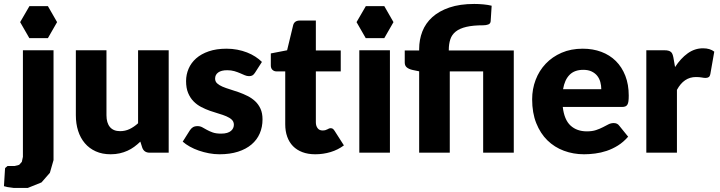

<svg xmlns="http://www.w3.org/2000/svg" viewBox="-51 -773 3645 972"><path d="M220 -518.5V1V37.5L201.5 102L159 150.5L89.5 178.5H38H19L-13.5 174L-31 169.5L-26 88L-25 77.5L-13 67.5H5H23L46 61.5L59.5 46.5L65 21V1V-518.5ZM238 -661 191.5 -742H98L51 -661L97.5 -580H191.5Z M488 -518.5V-189.5Q488 -151 505.5 -130Q523 -109 557 -109Q582.5 -109 604.8 -119.5Q627 -130 648 -149V-518.5H803V0H707Q678 0 669 -26L659.5 -56Q644.5 -41.5 628.5 -29.8Q612.5 -18 594.2 -9.8Q576 -1.5 555 3.2Q534 8 509 8Q466.5 8 433.8 -6.8Q401 -21.5 378.5 -48Q356 -74.5 344.5 -110.5Q333 -146.5 333 -189.5V-518.5Z M1240 -405Q1234 -395.5 1227.2 -391.5Q1220.5 -387.5 1210 -387.5Q1199 -387.5 1188 -392.2Q1177 -397 1164.2 -402.5Q1151.5 -408 1135.5 -412.8Q1119.5 -417.5 1099 -417.5Q1069.5 -417.5 1053.8 -406.2Q1038 -395 1038 -375Q1038 -360.5 1048.2 -351Q1058.5 -341.5 1075.5 -334.2Q1092.5 -327 1114 -320.5Q1135.5 -314 1158 -306Q1180.5 -298 1202 -287.2Q1223.5 -276.5 1240.5 -260.8Q1257.5 -245 1267.8 -222.5Q1278 -200 1278 -168.5Q1278 -130 1264 -97.5Q1250 -65 1222.2 -41.5Q1194.5 -18 1153.8 -5Q1113 8 1060 8Q1033.5 8 1007 3Q980.5 -2 955.8 -10.5Q931 -19 910 -30.8Q889 -42.5 874 -56L910 -113Q916.5 -123 925.5 -128.8Q934.5 -134.5 949 -134.5Q962.5 -134.5 973.2 -128.5Q984 -122.5 996.5 -115.5Q1009 -108.5 1025.8 -102.5Q1042.5 -96.5 1068 -96.5Q1086 -96.5 1098.5 -100.2Q1111 -104 1118.5 -110.5Q1126 -117 1129.5 -125Q1133 -133 1133 -141.5Q1133 -157 1122.5 -167Q1112 -177 1095 -184.2Q1078 -191.5 1056.2 -197.8Q1034.5 -204 1012 -212Q989.5 -220 967.8 -231.2Q946 -242.5 929 -259.8Q912 -277 901.5 -302Q891 -327 891 -362.5Q891 -395.5 903.8 -425.2Q916.5 -455 942 -477.5Q967.5 -500 1006 -513.2Q1044.5 -526.5 1096 -526.5Q1124 -526.5 1150.2 -521.5Q1176.5 -516.5 1199.5 -507.5Q1222.5 -498.5 1241.5 -486.2Q1260.5 -474 1275 -459.5Z M1545 8Q1508 8 1479.8 -2.8Q1451.5 -13.5 1432.2 -33.2Q1413 -53 1403 -81Q1393 -109 1393 -143.5V-411.5H1349Q1337 -411.5 1328.5 -419.2Q1320 -427 1320 -442V-502.5L1402.5 -518.5L1433 -645Q1439 -669 1467 -669H1548V-517.5H1674V-411.5H1548V-154Q1548 -136 1556.8 -124.2Q1565.5 -112.5 1582 -112.5Q1590.5 -112.5 1596.2 -114.2Q1602 -116 1606.2 -118.2Q1610.5 -120.5 1614.2 -122.2Q1618 -124 1623 -124Q1630 -124 1634.2 -120.8Q1638.5 -117.5 1643 -110.5L1690 -37Q1660 -14.5 1622.5 -3.2Q1585 8 1545 8Z M1923 -518.5V0H1768V-518.5ZM1941 -661 1894.5 -742H1801L1754 -661L1800.5 -580H1894.5Z M2071 0V-412L2037 -419Q2019.5 -423 2008.8 -431.5Q1998 -440 1998 -456.5V-517.5H2071V-525Q2071 -572 2087.2 -613.8Q2103.5 -655.5 2137.5 -686.2Q2171.5 -717 2224.2 -735Q2277 -753 2350 -753Q2372.5 -753 2396.5 -750.8Q2420.5 -748.5 2438 -744L2433 -665.5Q2432 -653 2420.5 -649Q2409 -645 2396 -645Q2344 -645 2310 -637Q2276 -629 2256.2 -613.2Q2236.5 -597.5 2228.8 -574Q2221 -550.5 2221 -520V-517.5H2550V0H2395V-411.5H2226V0Z M2899 -526.5Q2950.5 -526.5 2993.2 -510.5Q3036 -494.5 3066.8 -464Q3097.5 -433.5 3114.8 -389.2Q3132 -345 3132 -289Q3132 -271.5 3130.5 -260.5Q3129 -249.5 3125 -243Q3121 -236.5 3114.2 -234Q3107.5 -231.5 3097 -231.5H2798Q2805.5 -166.5 2837.5 -137.2Q2869.5 -108 2920 -108Q2947 -108 2966.5 -114.5Q2986 -121 3001.2 -129Q3016.5 -137 3029.2 -143.5Q3042 -150 3056 -150Q3074.5 -150 3084 -136.5L3129 -81Q3105 -53.5 3077.2 -36.2Q3049.5 -19 3020.2 -9.2Q2991 0.5 2961.8 4.2Q2932.5 8 2906 8Q2851.5 8 2803.8 -9.8Q2756 -27.5 2720.2 -62.5Q2684.5 -97.5 2663.8 -149.5Q2643 -201.5 2643 -270.5Q2643 -322.5 2660.8 -369Q2678.5 -415.5 2711.8 -450.5Q2745 -485.5 2792.2 -506Q2839.5 -526.5 2899 -526.5ZM2902 -419.5Q2857.5 -419.5 2832.5 -394.2Q2807.5 -369 2799.5 -321.5H2993Q2993 -340 2988.2 -357.5Q2983.5 -375 2972.8 -388.8Q2962 -402.5 2944.5 -411Q2927 -419.5 2902 -419.5Z M3221 0V-518.5H3313Q3324.5 -518.5 3332.2 -516.5Q3340 -514.5 3345.2 -510.2Q3350.5 -506 3353.2 -499Q3356 -492 3358 -482L3366.5 -433.5Q3395 -477.5 3430.5 -503Q3466 -528.5 3508 -528.5Q3543.5 -528.5 3565 -511.5L3545 -397.5Q3543 -387 3537 -382.8Q3531 -378.5 3521 -378.5Q3512.5 -378.5 3501 -380.8Q3489.5 -383 3472 -383Q3411 -383 3376 -318V0Z"/></svg>

Font: LatoHex
Style: Regular
Weight: 900
Designer: Lukasz Dziedzic
Foundry: tyPoland Lukasz Dziedzic
Version: Version 1.104; Western+Polish opensource